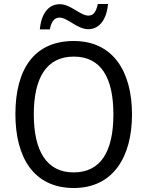

<svg xmlns="http://www.w3.org/2000/svg" viewBox="-20 -930 736 960"><path d="M179 -783H229C237 -822 251 -842 278 -842C317 -842 367 -784 421 -784C477 -784 513 -832 520 -910H469C461 -873 449 -852 422 -852C381 -852 334 -909 279 -909C218 -909 186 -856 179 -783ZM640 -358C640 -574 544 -725 349 -725C153 -725 57 -587 57 -359C57 -145 147 10 349 10C544 10 640 -143 640 -358ZM149 -358C149 -542 213 -647 349 -647C484 -647 547 -543 547 -358C547 -173 484 -68 348 -68C214 -68 149 -174 149 -358Z"/></svg>

Font: Noto Sans Malayalam SemiCondensed
Style: Regular
Weight: 400
Width: 4
Designer: Jelle Bosma - Monotype Design Team
Foundry: Monotype Imaging Inc.
Version: Version 2.104